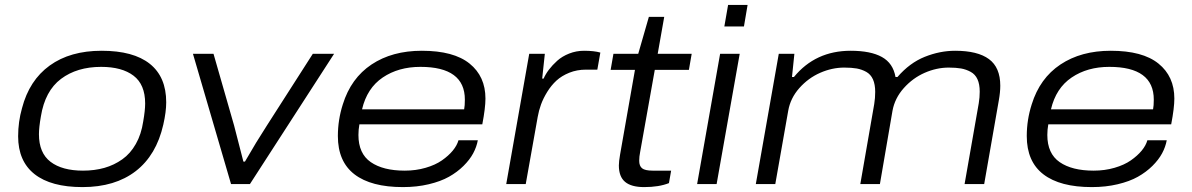

<svg xmlns="http://www.w3.org/2000/svg" viewBox="-20 -743 4811 775"><path d="M313 12.2Q186 12.2 119.6 -40Q53.2 -92.3 53.2 -192.9Q53.2 -251.5 68.8 -306.2Q98.1 -418.9 180.7 -478.5Q263.2 -538.1 390.1 -538.1Q518.6 -538.1 584.7 -485.4Q650.9 -432.6 650.9 -330.1Q650.9 -291.5 639.2 -240.2Q611.3 -116.7 527.8 -52.2Q444.3 12.2 313 12.2ZM314.9 -54.2Q361.8 -54.2 401.4 -65.4Q440.9 -76.7 473.6 -99.9Q506.3 -123 528.3 -161.9Q550.3 -200.7 558.1 -252.9Q565.9 -297.4 565.9 -325.2Q565.9 -401.9 519 -437.5Q472.2 -473.1 388.2 -473.1Q291 -473.1 226.3 -424.6Q161.6 -376 145 -272.9Q137.2 -228.5 137.2 -201.2Q137.2 -125.5 184.1 -89.8Q231 -54.2 314.9 -54.2Z M912.6 0 758.8 -525.9H841.8L924.8 -236.8Q927.7 -227.1 962.4 -90.8H968.8Q1015.1 -171.4 1057.6 -236.8L1242.7 -525.9H1328.6L988.8 0Z M1606.4 12.2Q1478 12.2 1410.9 -39.3Q1343.8 -90.8 1343.8 -193.8Q1343.8 -259.3 1363.8 -321.8Q1396.5 -427.2 1479.7 -482.7Q1563 -538.1 1682.6 -538.1Q1811.5 -538.1 1875.5 -486.3Q1939.5 -434.6 1939.5 -345.2Q1939.5 -307.6 1926.8 -241.2H1430.7Q1426.8 -219.7 1426.8 -198.2Q1426.8 -123 1476.6 -88.6Q1526.4 -54.2 1613.8 -54.2Q1658.7 -54.2 1698 -65.7Q1737.3 -77.1 1763.9 -95.7Q1790.5 -114.3 1807.6 -135Q1824.7 -155.8 1830.6 -176.8H1908.7Q1903.8 -149.9 1889.9 -124Q1876 -98.1 1850.8 -73.2Q1825.7 -48.3 1792.2 -29.5Q1758.8 -10.7 1710.7 0.7Q1662.6 12.2 1606.4 12.2ZM1441.4 -301.8H1853.5Q1856.4 -315.9 1856.4 -340.8Q1856.4 -473.1 1676.8 -473.1Q1588.4 -473.1 1524.9 -430.2Q1461.4 -387.2 1441.4 -301.8Z M2023.4 0 2116.2 -525.9H2179.2L2168.5 -425.8H2174.3Q2182.1 -443.8 2195.8 -461.9Q2209.5 -480 2229.2 -497.8Q2249 -515.6 2277.6 -526.9Q2306.2 -538.1 2337.4 -538.1Q2377.9 -538.1 2403.3 -530.8L2391.1 -461.9H2345.2Q2309.1 -461.9 2278.1 -449.5Q2247.1 -437 2226.1 -417.7Q2205.1 -398.4 2189 -372.3Q2172.9 -346.2 2163.8 -321.3Q2154.8 -296.4 2150.4 -271L2102.1 0Z M2580.1 12.2Q2528.3 12.2 2503.2 -8.8Q2478 -29.8 2478 -75.2Q2478 -90.8 2482.9 -119.1L2543 -460.9H2444.8L2456.1 -525.9H2556.2L2599.1 -674.8H2661.1L2634.8 -525.9H2772L2760.7 -460.9H2623L2564 -129.9Q2560.1 -110.8 2560.1 -94.2Q2560.1 -73.2 2571.8 -63.7Q2583.5 -54.2 2614.7 -54.2H2689L2680.2 -3.9Q2640.1 12.2 2580.1 12.2Z M2903.8 -636.2 2918.9 -723.1H2997.6L2982.9 -636.2ZM2793.9 0 2886.7 -525.9H2965.8L2872.6 0Z M3030.8 0 3123.5 -525.9H3186.5L3176.8 -432.1H3184.6Q3271.5 -538.1 3413.6 -538.1Q3494.6 -538.1 3539.8 -512.9Q3585 -487.8 3594.7 -432.1H3602.5Q3651.9 -489.3 3712.9 -513.7Q3773.9 -538.1 3835.4 -538.1Q3926.3 -538.1 3971.9 -504.4Q4017.6 -470.7 4017.6 -397Q4017.6 -371.1 4011.7 -337.9L3952.6 0H3873.5L3930.7 -326.2Q3934.6 -350.1 3934.6 -373Q3934.6 -403.3 3925.5 -423.1Q3916.5 -442.9 3898.2 -452.9Q3879.9 -462.9 3859.4 -466.6Q3838.9 -470.2 3809.6 -470.2Q3760.7 -470.2 3712.6 -449.2Q3664.6 -428.2 3628.2 -387.5Q3591.8 -346.7 3582.5 -295.9L3531.7 0H3452.6L3508.8 -323.2Q3512.7 -347.2 3512.7 -372.1Q3512.7 -402.3 3503.7 -422.6Q3494.6 -442.9 3476.6 -452.9Q3458.5 -462.9 3438 -466.6Q3417.5 -470.2 3387.7 -470.2Q3338.9 -470.2 3290.8 -449.2Q3242.7 -428.2 3206.5 -387.5Q3170.4 -346.7 3161.6 -295.9L3109.4 0Z M4387.2 12.2Q4258.8 12.2 4191.7 -39.3Q4124.5 -90.8 4124.5 -193.8Q4124.5 -259.3 4144.5 -321.8Q4177.2 -427.2 4260.5 -482.7Q4343.8 -538.1 4463.4 -538.1Q4592.3 -538.1 4656.2 -486.3Q4720.2 -434.6 4720.2 -345.2Q4720.2 -307.6 4707.5 -241.2H4211.4Q4207.5 -219.7 4207.5 -198.2Q4207.5 -123 4257.3 -88.6Q4307.1 -54.2 4394.5 -54.2Q4439.5 -54.2 4478.8 -65.7Q4518.1 -77.1 4544.7 -95.7Q4571.3 -114.3 4588.4 -135Q4605.5 -155.8 4611.3 -176.8H4689.5Q4684.6 -149.9 4670.7 -124Q4656.7 -98.1 4631.6 -73.2Q4606.4 -48.3 4573 -29.5Q4539.6 -10.7 4491.5 0.7Q4443.4 12.2 4387.2 12.2ZM4222.2 -301.8H4634.3Q4637.2 -315.9 4637.2 -340.8Q4637.2 -473.1 4457.5 -473.1Q4369.1 -473.1 4305.7 -430.2Q4242.2 -387.2 4222.2 -301.8Z"/></svg>

Font: Archivo Expanded Light
Style: Italic
Weight: 300
Width: 7
Italic angle: -10°
Designer: Hector Gatti
Foundry: Omnibus-Type
Version: Version 2.001